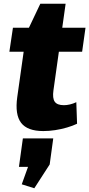

<svg xmlns="http://www.w3.org/2000/svg" viewBox="-20 -688 476 1024"><path d="M211 11Q126 11 92.5 -33Q59 -77 72 -170L120 -510L195 -668H330L265 -206Q259 -164 272 -145.5Q285 -127 321 -127Q336 -127 353 -131Q370 -135 387 -143L391 -28Q368 -17 337.5 -8Q307 1 274.5 6Q242 11 211 11ZM49 -540H436L418 -412H30ZM264 50 245 189 163 316 96 295 164 106 226 202H81L102 50Z"/></svg>

Font: Pathway Extreme SemiCondensed ExtraBold
Style: Italic
Weight: 800
Width: 4
Italic angle: -8°
Version: Version 1.001;gftools[0.9.26]